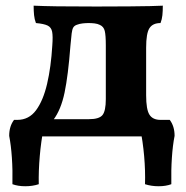

<svg xmlns="http://www.w3.org/2000/svg" viewBox="-20 -481 655 677"><path d="M42 0V-58.3H124.3L134.3 -60.8H293.9Q329.7 -60.8 341.4 -75.3Q353.1 -89.9 353.1 -131.5V-321.7Q353.1 -356.5 349.4 -371.8Q345.7 -387.2 332.1 -393.2Q324.2 -397.2 313.4 -398.5Q302.6 -399.7 292.6 -399.7Q282.8 -399.7 271.6 -398.5Q260.4 -397.2 251.5 -393.8Q242.5 -390.8 238.5 -384.3Q234.5 -377.8 232.7 -363.2Q231 -348.6 228.4 -320.3Q220.4 -215.3 207.7 -154.6Q195 -93.9 168.1 -58.3H41Q81.9 -58.3 107.1 -92.3Q132.3 -126.4 146.1 -185.5Q159.9 -244.6 164.4 -320.5Q166.9 -353.1 163.9 -368.8Q160.9 -384.6 147.9 -390.9Q134.8 -397.2 106.7 -399.7Q101.6 -412.9 100.1 -427.8Q98.6 -442.7 98.6 -461Q129.8 -459.5 182.4 -458.7Q235 -458 319.5 -458Q391.1 -458 436.5 -458.5Q481.9 -459 509.5 -459.5Q537.2 -460 554.1 -461Q554.1 -441.7 552.6 -427.3Q551.1 -412.9 546 -399.7Q518.6 -399.7 507 -381.7Q495.3 -363.7 495.3 -312.7V-145.3Q495.3 -94.8 507 -76.6Q518.6 -58.3 546 -58.3V0ZM491.3 168.5Q492.8 121.8 488.3 69.8Q483.8 17.7 473.8 -30.7V-58.3H578.5Q595.6 -35.9 595.6 -1.9Q589 31.3 586.1 75Q583.1 118.8 584.1 168.5Q564.9 175.7 539.2 175.7Q513.6 175.7 491.3 168.5ZM116.7 168.5Q94.9 175.7 69.2 175.7Q43.6 175.7 23.8 168.5Q24.9 118.8 21.9 75Q18.9 31.3 12.4 -1.9Q12.4 -35.9 29.5 -58.3H134.2V-30.7Q124.6 17.7 120.2 69.8Q115.7 121.8 116.7 168.5Z"/></svg>

Font: Vollkorn
Style: Regular
Weight: 400
Designer: Friedrich Althausen
Foundry: Friedrich Althausen
Version: Version 5.001